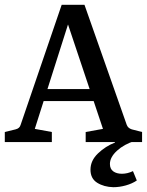

<svg xmlns="http://www.w3.org/2000/svg" viewBox="-21 -592 612 800"><path d="M-1 0V-42L44 -53Q61 -57 65 -72L236 -572H331L507 -72Q512 -58 528 -53L571 -42V0H336V-42L408 -55L248 -533H276L124 -55L195 -42V0ZM451 188Q412 187 384 169.5Q356 152 356 115Q356 77 387.5 47Q419 17 458 2V-5H541Q496 9 466.5 36Q437 63 437 91Q437 112 451 122Q465 132 487 132Q510 132 533 121L549 160Q530 173 503.5 180.5Q477 188 451 188ZM130 -171 145 -221H384L402 -171Z"/></svg>

Font: Yrsa Medium
Style: Regular
Weight: 500
Designer: Anna Giedrys (Yrsa+Rasa design), David Brezina (Yrsa art-direction, Rasa art-direction, design)
Foundry: Rosetta Type Foundry
Version: Version 2.004